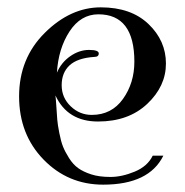

<svg xmlns="http://www.w3.org/2000/svg" viewBox="-20 -493 504 523"><path d="M396 -69H425Q386 10 261 10Q165 10 98.5 -58.5Q32 -127 32 -230.5Q32 -334 102 -403.5Q172 -473 254.5 -473Q337 -473 384.5 -427.5Q432 -382 432 -320Q432 -258 381 -210Q330 -162 247 -162Q164 -162 131 -233Q132 -226 133.5 -203Q135 -180 136 -167Q137 -154 141.5 -131Q146 -108 151.5 -94Q157 -80 168 -62.5Q179 -45 193 -35Q207 -25 228.5 -18Q250 -11 281 -11Q312 -11 347 -25.5Q382 -40 396 -69ZM346 -325Q346 -454 248 -454Q200 -454 169.5 -407.5Q139 -361 135 -295Q147 -323 171.5 -340Q196 -357 222.5 -357Q249 -357 249 -347.5Q249 -338 237 -338Q191 -335 169.5 -315Q148 -295 148 -261Q148 -227 172.5 -203.5Q197 -180 230 -180Q284 -180 315 -223.5Q346 -267 346 -325Z"/></svg>

Font: Spirax
Style: Regular
Weight: 400
Designer: Brenda Gallo (gbrenda1987@gmail.com)
Foundry: Brenda Gallo
Version: Version 1.002